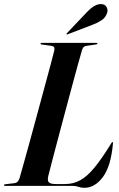

<svg xmlns="http://www.w3.org/2000/svg" viewBox="-32 -910 584 940"><path d="M322 0H-7Q-12.5 0 -12.5 -3.5Q-12.5 -7.5 -6 -8L40.5 -13.5Q56.5 -15.5 63.5 -37Q70 -59.5 83.5 -107.8Q97 -156 114.5 -219.8Q132 -283.5 150.5 -352Q169 -420.5 186.2 -483.8Q203.5 -547 216.2 -594.8Q229 -642.5 234 -663.5Q238 -683.5 220 -685.5L173 -692Q166.5 -692.5 166.5 -696Q166.5 -700 172 -700H440Q445 -700 445 -697Q445 -693.5 438.5 -692.5L388.5 -685Q374.5 -683 369 -663Q362.5 -642 349.8 -595.2Q337 -548.5 320.2 -486.2Q303.5 -424 285.5 -356.8Q267.5 -289.5 251 -227.2Q234.5 -165 222.2 -117.8Q210 -70.5 204.5 -49Q199 -26.5 206.8 -17.8Q214.5 -9 240 -9H287Q327.5 -9 361.2 -27.8Q395 -46.5 430.5 -89.5Q466 -132.5 511.5 -206.5Q516 -214.5 518.5 -214.5Q522 -214.5 521 -207Q511 -95.5 471.5 -43Q432 9.5 381.5 9.5Q365.5 9.5 352.5 4.8Q339.5 0 322 0ZM391.5 -848.5Q432 -891.5 463 -890Q482 -889.5 489.5 -876Q497 -862.5 493 -848.5Q485.5 -824 464.8 -810.5Q444 -797 420.5 -788.5L299 -742Q294.5 -740 293.5 -742.5Q292.5 -744.5 296 -748Z"/></svg>

Font: Fraunces 144pt S000 SemiBold
Style: Italic
Weight: 600
Italic angle: -16°
Version: Version 1.000; ttfautohint (v1.8.3)